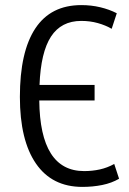

<svg xmlns="http://www.w3.org/2000/svg" viewBox="-20 -723 507 753"><path d="M303 10Q184 10 121 -81.5Q58 -173 58 -343Q58 -520 118.5 -611.5Q179 -703 299 -703Q338 -703 373.5 -694.5Q409 -686 438 -671L418 -610Q394 -624 363.5 -632.5Q333 -641 299 -641Q220 -641 180 -579.5Q140 -518 135 -390H351V-329H134Q137 -52 310 -52Q342 -52 371.5 -58.5Q401 -65 428 -80L447 -22Q418 -5 381 2.5Q344 10 303 10Z"/></svg>

Font: Ubuntu Sans Condensed
Style: Regular
Weight: 400
Width: 3
Designer: Dalton Maag Ltd
Foundry: Dalton Maag Ltd
Version: Version 1.006; ttfautohint (v1.8.4.7-5d5b)